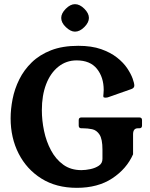

<svg xmlns="http://www.w3.org/2000/svg" viewBox="-20 -891 719 922"><path d="M181 -362Q181 -313 191.5 -262.5Q202 -212 225 -169Q248 -126 284 -100Q320 -74 371 -74Q391 -74 414.5 -79Q438 -84 455 -95.5Q472 -107 472 -128V-173Q472 -223 458 -244.5Q444 -266 422.5 -270.5Q401 -275 378 -275H371Q358 -275 358 -288V-314Q358 -327 371 -327H649Q662 -327 662 -314V-288Q662 -275 649 -275H642Q619 -275 619 -246V-150Q588 -80 519 -34.5Q450 11 349 11Q250 11 179 -33.5Q108 -78 69.5 -153.5Q31 -229 31 -323Q31 -367 40.5 -415.5Q50 -464 72.5 -509.5Q95 -555 132.5 -591.5Q170 -628 225 -649.5Q280 -671 356 -671Q420 -671 465.5 -655Q511 -639 542 -614.5Q573 -590 591 -563Q609 -536 617 -513.5Q625 -491 625 -480Q625 -468 610 -463L502 -425Q495 -422 487 -422Q483 -422 479.5 -423Q476 -424 476 -430Q476 -435 477 -441.5Q478 -448 478 -459Q478 -520 445.5 -560.5Q413 -601 348 -601Q298 -601 260 -570.5Q222 -540 201.5 -486.5Q181 -433 181 -362ZM340 -871Q363 -871 385 -849Q407 -827 407 -805Q407 -783 385 -761Q363 -739 340 -739Q319 -739 296 -761Q274 -782 274 -805Q274 -827 296 -849Q318 -871 340 -871Z"/></svg>

Font: Young Serif
Style: Regular
Weight: 400
Designer: Bastien Sozeau
Foundry: NBR — Bastien Sozeau
Version: Version 3.004; ttfautohint (v1.8.4.7-5d5b);gftools[0.9.33]